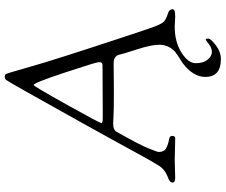

<svg xmlns="http://www.w3.org/2000/svg" viewBox="-91 -667 953 811"><g transform="rotate(-90 385.5 -261.5)"><path d="M115 0 40 2Q20 2 20 -9Q20 -22 45 -30Q75 -42 90 -65Q114 -104 130 -134Q146 -164 164 -196Q182 -228 210 -279.5Q238 -331 270 -388Q448 -708 454 -713Q460 -718 468 -718Q476 -718 479 -711.5Q482 -705 495 -659Q508 -613 527.5 -548Q547 -483 606.5 -301Q666 -119 677.5 -88.5Q689 -58 698 -47.5Q707 -37 736 -28Q752 -23 752 -8Q752 2 721 2L678 0Q614 0 569 28.5Q524 57 524 89Q524 121 539 139Q554 157 571.5 157Q589 157 605 144Q621 131 624.5 131Q628 131 628 141.5Q628 152 600 173.5Q572 195 541 195Q466 195 466 129Q466 78 525 33Q561 11 573 1Q602 -27 602 -64Q602 -99 583 -157.5Q564 -216 560 -234Q554 -258 524 -258L403 -257Q327 -257 302 -258.5Q277 -260 269 -260Q242 -260 234 -245Q178 -146 163.5 -109Q149 -72 149 -69Q149 -44 166 -35.5Q183 -27 200 -24.5Q217 -22 217 -12Q217 2 208 2H202ZM321 -304 512 -305Q526 -305 528 -312Q528 -315 528 -323.5Q528 -332 484.5 -464Q441 -596 432 -596Q427 -596 349 -456Q271 -316 271 -310Q271 -304 290 -304Z"/></g></svg>

Font: Sorts Mill Goudy
Style: Italic
Weight: 400
Italic angle: -7.40001°
Version: Version 003.101